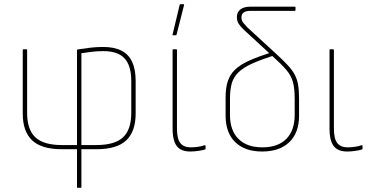

<svg xmlns="http://www.w3.org/2000/svg" viewBox="-20 -715 1784 920"><path d="M352 185Q349 185 349 182V0H276Q179 0 134 -42.5Q89 -85 89 -171V-475Q89 -479 92 -479H106Q110 -479 110 -475V-174Q110 -94 149.5 -57Q189 -20 276 -20H349V-474Q349 -478 352 -478Q383 -483 413 -486.5Q443 -490 475 -490Q528 -490 562.5 -472Q597 -454 613.5 -418Q630 -382 630 -327V-171Q630 -85 585 -42.5Q540 0 442 0H370V182Q370 185 366 185ZM370 -20H442Q530 -20 569.5 -57Q609 -94 609 -174V-328Q609 -400 577 -435Q545 -470 475 -470Q444 -470 417.5 -466.5Q391 -463 370 -460Z M891 11Q863 11 844 0Q825 -11 816 -35.5Q807 -60 807 -98V-475Q807 -479 810 -479H824Q828 -479 828 -475V-99Q828 -49 844.5 -29Q861 -9 893 -9Q911 -9 928.5 -11.5Q946 -14 960 -19Q965 -20 965 -16V-2Q965 1 960 2Q950 5 930.5 8Q911 11 891 11ZM809 -546Q806 -546 807 -550L841 -692Q842 -695 845 -695H859Q863 -695 862 -691L826 -549Q825 -546 822 -546Z M1236 11Q1153 11 1107 -34Q1061 -79 1061 -161V-248Q1061 -294 1071.5 -326Q1082 -358 1106.5 -381.5Q1131 -405 1173 -424Q1215 -443 1277 -463L1291 -449Q1227 -428 1186.5 -409.5Q1146 -391 1123 -369Q1100 -347 1091 -317Q1082 -287 1082 -243V-164Q1082 -90 1122.5 -49.5Q1163 -9 1237 -9Q1312 -9 1352 -49.5Q1392 -90 1392 -164V-243Q1392 -291 1383.5 -322Q1375 -353 1352.5 -379.5Q1330 -406 1290 -442L1151 -570Q1135 -585 1125 -599Q1115 -613 1115 -633Q1115 -657 1132 -670Q1149 -683 1180 -683H1393Q1396 -683 1396 -680V-667Q1396 -663 1393 -663H1180Q1137 -663 1137 -632Q1137 -616 1145.5 -606Q1154 -596 1165 -584L1301 -459Q1336 -427 1358 -403.5Q1380 -380 1392 -357.5Q1404 -335 1408.5 -308Q1413 -281 1413 -242V-161Q1413 -79 1366.5 -34Q1320 11 1236 11Z M1643 11Q1615 11 1596 0Q1577 -11 1568 -35.5Q1559 -60 1559 -98V-475Q1559 -479 1562 -479H1576Q1580 -479 1580 -475V-99Q1580 -49 1596.5 -29Q1613 -9 1645 -9Q1663 -9 1680.5 -11.5Q1698 -14 1712 -19Q1717 -20 1717 -16V-2Q1717 1 1712 2Q1702 5 1682.5 8Q1663 11 1643 11Z"/></svg>

Font: Sofia Sans Semi Condensed Thin
Style: Regular
Weight: 250
Version: Version 4.100